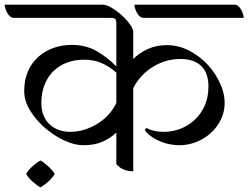

<svg xmlns="http://www.w3.org/2000/svg" viewBox="-59 -722 1057 817"><path d="M174 18Q164 35 145.5 51.5Q127 68 113 75Q99 68 80.5 51.5Q62 35 52 18Q62 1 80.5 -15.5Q99 -32 113 -39Q127 -32 146 -14.5Q165 3 174 18ZM436 -158Q411 -134 377 -119Q343 -104 296 -104Q258 -104 214 -124.5Q170 -145 132 -178Q94 -211 69 -252Q44 -293 44 -334Q44 -382 60 -418.5Q76 -455 104 -480Q132 -505 168.5 -518Q205 -531 247 -531Q307 -531 354 -503.5Q401 -476 436 -439V-623Q436 -638 430.5 -642Q425 -646 411 -646H0Q-9 -646 -16 -652Q-23 -658 -28 -667Q-33 -676 -36 -685.5Q-39 -695 -39 -702H379Q394 -702 416 -689Q438 -676 458.5 -657.5Q479 -639 493.5 -619Q508 -599 508 -585V-471Q534 -497 570 -513.5Q606 -530 650 -530Q700 -530 745 -507Q790 -484 823.5 -448Q857 -412 877 -368.5Q897 -325 897 -285Q897 -246 880.5 -212.5Q864 -179 837 -155Q810 -131 775.5 -117.5Q741 -104 704 -104Q689 -104 669.5 -107Q650 -110 630 -117.5Q610 -125 591 -137Q572 -149 558 -167Q558 -175 565 -177Q583 -168 599.5 -164.5Q616 -161 639 -161Q676 -161 710 -174.5Q744 -188 770.5 -213Q797 -238 812.5 -273.5Q828 -309 828 -354Q828 -412 797 -441.5Q766 -471 709 -471Q646 -471 591.5 -437.5Q537 -404 508 -347V7Q488 7 469 0Q450 -7 436 -24ZM239 -161Q270 -161 299.5 -170Q329 -179 355 -195Q381 -211 402 -233.5Q423 -256 436 -284V-413Q407 -439 373.5 -453.5Q340 -468 298 -468Q260 -468 227 -456Q194 -444 169.5 -420.5Q145 -397 131 -362.5Q117 -328 117 -283Q117 -253 126.5 -230.5Q136 -208 152.5 -192.5Q169 -177 191.5 -169Q214 -161 239 -161ZM939 -702Q948 -702 955 -696Q962 -690 967 -681Q972 -672 975 -662.5Q978 -653 978 -646H552Q543 -646 536 -652Q529 -658 524 -667Q519 -676 516 -685.5Q513 -695 513 -702Z"/></svg>

Font: Gotu
Style: Regular
Weight: 400
Designer: Sarang Kulkarni & Kailash Malviya
Foundry: Ek Type
Version: Version 2.320;hotconv 1.0.109;makeotfexe 2.5.65596; ttfautoh